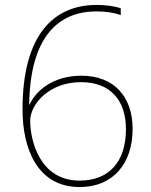

<svg xmlns="http://www.w3.org/2000/svg" viewBox="-20 -746 612 776"><path d="M302 10C438 10 516 -86 516 -225C516 -355 441 -440 309 -440C194 -440 125 -379 100 -324H98C102 -604 221 -700 370 -700C410 -700 444 -694 468 -685V-713C441 -721 410 -726 370 -726C199 -726 71 -608 71 -303C71 -147 130 10 302 10ZM302 -16C140 -16 102 -179 102 -258C102 -325 179 -414 307 -414C426 -414 489 -341 489 -224C489 -95 423 -16 302 -16Z"/></svg>

Font: Noto Sans Malayalam Thin
Style: Regular
Weight: 100
Designer: Jelle Bosma - Monotype Design Team
Foundry: Monotype Imaging Inc.
Version: Version 2.104